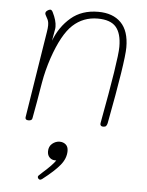

<svg xmlns="http://www.w3.org/2000/svg" viewBox="-54 -551 648 849"><g transform="rotate(5 270.0 -126.0)"><path d="M485 -361Q485 -299 432 -20Q430 -12 426.5 -7.5Q423 -3 414 -3Q405 -3 402 -8Q399 -13 401 -20Q454 -304 454 -361Q454 -420 429.5 -448.5Q405 -477 348 -477Q284 -477 238 -434.5Q192 -392 155 -284Q136 -227 127 -174L123 -151Q114 -94 99 -14Q98 -2 82 -2Q67 -2 68 -14Q94 -175 117 -323L129 -398Q132 -416 132 -428Q132 -440 129.5 -447.5Q127 -455 123 -461.5Q119 -468 118 -471Q115 -476 115 -480Q115 -487 122.5 -492.5Q130 -498 136 -498Q142 -498 147 -488Q165 -452 165 -425Q165 -417 164 -413L155 -362Q179 -425 227 -466Q275 -507 348 -507Q413 -507 449 -470.5Q485 -434 485 -361ZM266 118Q266 151 241.5 181Q217 211 165 251Q159 255 156 255Q152 255 148.5 251.5Q145 248 145 243Q145 240 149 236L164 222Q206 185 220 164H215Q200 164 190 154Q180 144 180 127Q180 105 195 92.5Q210 80 228 80Q244 80 255 89.5Q266 99 266 118Z"/></g></svg>

Font: Mali ExtraLight
Style: Italic
Weight: 275
Italic angle: -10°
Version: Version 1.000; ttfautohint (v1.6)